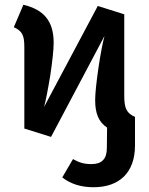

<svg xmlns="http://www.w3.org/2000/svg" viewBox="-20 -564 624 805"><path d="M501 -504 390 -539 165 -116C172 -143 181 -188 191 -249C200 -310 205 -356 205 -385C205 -476 163 -524 78 -544L38 -450C73 -434 82 -416 82 -367V-25L194 10L418 -413C411 -386 402 -342 393 -281C384 -219 379 -173 379 -144C379 -88 394 -52 429 -29L428 57C428 102 407 124 364 124C332 124 313 118 286 103L241 180C276 207 319 221 372 221C481 221 546 159 546 46V-74C511 -89 501 -110 501 -162Z"/></svg>

Font: Fira Sans Medium
Style: Regular
Weight: 500
Designer: Carrois Corporate & Edenspiekermann AG
Foundry: Carrois Corporate GbR & Edenspiekermann AG
Version: Version 4.203